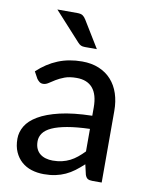

<svg xmlns="http://www.w3.org/2000/svg" viewBox="-83 -787 665 856"><g transform="rotate(10 249.5 -359.0)"><path d="M31.5 0ZM393.5 0Q379.5 0 372 -4.5Q364.5 -9 360 -22L349.5 -67.5Q330 -49.5 311 -35.2Q292 -21 271.2 -11.5Q250.5 -2 227 3Q203.5 8 174.5 8Q144.5 8 118.5 -0.2Q92.5 -8.5 73.2 -25.5Q54 -42.5 42.8 -67.8Q31.5 -93 31.5 -127.5Q31.5 -157.5 47.8 -185Q64 -212.5 100.8 -234.2Q137.5 -256 196.8 -270Q256 -284 342.5 -286V-324Q342.5 -381.5 317.8 -410.8Q293 -440 245 -440Q212.5 -440 190.8 -431.8Q169 -423.5 153.2 -413.8Q137.5 -404 125.5 -396Q113.5 -388 101.5 -388Q91.5 -388 84.8 -393.2Q78 -398.5 73 -405.5L56 -436.5Q98.5 -476.5 147.8 -496.5Q197 -516.5 256.5 -516.5Q299.5 -516.5 333 -502.5Q366.5 -488.5 389.2 -463.2Q412 -438 423.8 -402.5Q435.5 -367 435.5 -324V0ZM203 -58.5Q225.5 -58.5 244.8 -63Q264 -67.5 280.8 -76Q297.5 -84.5 312.5 -96.8Q327.5 -109 342.5 -124.5V-226.5Q282.5 -224.5 240.5 -217Q198.5 -209.5 172.2 -197.5Q146 -185.5 134 -168.8Q122 -152 122 -132Q122 -112.5 128.2 -98.5Q134.5 -84.5 145.5 -75.8Q156.5 -67 171.2 -62.8Q186 -58.5 203 -58.5ZM196.5 -725.5Q213.5 -725.5 221.8 -720Q230 -714.5 237 -703L311 -582H257Q246 -582 238.8 -585.2Q231.5 -588.5 224.5 -596.5L107 -725.5Z"/></g></svg>

Font: Lato Medium
Style: Regular
Weight: 500
Designer: Lukasz Dziedzic
Foundry: tyPoland Lukasz Dziedzic
Version: Version 2.006; 2014-01-15